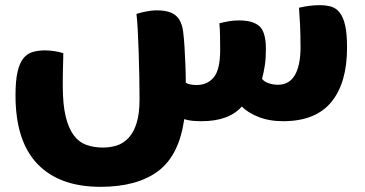

<svg xmlns="http://www.w3.org/2000/svg" viewBox="-20 -469 1413 743"><path d="M223 -135Q223 -65 234 -19Q245 27 265 54Q285 81 314 91.5Q343 102 378 102Q408 102 433.5 93.5Q459 85 478.5 63.5Q498 42 509 6Q520 -30 520 -85Q520 -128 519 -177Q518 -226 516.5 -271Q515 -316 513 -354Q511 -392 508 -415Q522 -420 545 -424.5Q568 -429 585 -429Q622 -429 643 -419.5Q664 -410 674.5 -392Q685 -374 688.5 -348Q692 -322 694 -288Q696 -254 697.5 -217.5Q699 -181 699 -149Q707 -144 718 -142Q729 -140 740 -140Q783 -140 807.5 -170Q832 -200 832 -276Q832 -299 831.5 -329Q831 -359 829 -379Q849 -384 867 -387Q885 -390 905 -390Q959 -390 984 -367.5Q1009 -345 1009 -279Q1009 -244 1005 -217Q1001 -190 994 -164Q1002 -153 1019.5 -147Q1037 -141 1055 -141Q1100 -141 1121.5 -179Q1143 -217 1143 -286Q1143 -337 1141 -376Q1139 -415 1137 -439Q1157 -444 1178 -446.5Q1199 -449 1216 -449Q1240 -449 1259.5 -444Q1279 -439 1293.5 -421.5Q1308 -404 1315.5 -371.5Q1323 -339 1323 -285Q1323 -148 1262 -74Q1201 0 1076 0Q1021 0 979 -17Q937 -34 916 -57Q866 0 760 0Q742 0 725 -1.5Q708 -3 693 -8Q673 133 591.5 193.5Q510 254 369 254Q210 254 125 165.5Q40 77 40 -100Q40 -157 48 -191.5Q56 -226 71 -244Q86 -262 107 -268Q128 -274 154 -274Q172 -274 191.5 -271Q211 -268 225 -263Q225 -253 224.5 -236Q224 -219 223.5 -200Q223 -181 223 -163.5Q223 -146 223 -135Z"/></svg>

Font: Baloo Bhaijaan
Style: Regular
Weight: 400
Designer: Devika Bhansali and Ek Type
Foundry: Ek Type
Version: Version 1.443;PS 1.000;hotconv 16.6.51;makeotf.lib2.5.65220;